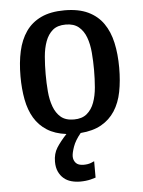

<svg xmlns="http://www.w3.org/2000/svg" viewBox="-52 -552 602 806"><g transform="rotate(-5 249.0 -149.0)"><path d="M155 120Q155 86 170.5 61.5Q186 37 213 8Q165 2 132 -19Q99 -40 79 -73.5Q59 -107 50.5 -152Q42 -197 42 -250Q42 -308 52.5 -355.5Q63 -403 87 -437.5Q111 -472 151 -491Q191 -510 250 -510Q309 -510 349 -491Q389 -472 413 -437.5Q437 -403 447.5 -355.5Q458 -308 458 -250Q458 -195 449 -149Q440 -103 418 -69Q396 -35 360.5 -15Q325 5 273 9Q249 38 240 64Q231 90 231 104Q231 120 241 131.5Q251 143 274 143Q292 143 305 138Q312 135 319 132V201Q309 204 298 207Q278 212 253 212Q234 212 216 207Q198 202 184.5 190.5Q171 179 163 161.5Q155 144 155 120ZM250 -50Q284 -50 304.5 -67Q325 -84 335.5 -112.5Q346 -141 349 -176.5Q352 -212 352 -250Q352 -287 349 -323Q346 -359 335.5 -387.5Q325 -416 304.5 -433Q284 -450 250 -450Q215 -450 195 -433Q175 -416 164.5 -387.5Q154 -359 151 -323Q148 -287 148 -250Q148 -212 151 -176.5Q154 -141 164.5 -112.5Q175 -84 195 -67Q215 -50 250 -50Z"/></g></svg>

Font: HermeneusOne
Style: Regular
Weight: 400
Designer: Rodrigo Fuenzalida, Pablo Impallari
Foundry: Pablo Impallari, Rodrigo Fuenzalida
Version: Version 1.000; ttfautohint (v0.8) -G 200 -r 50